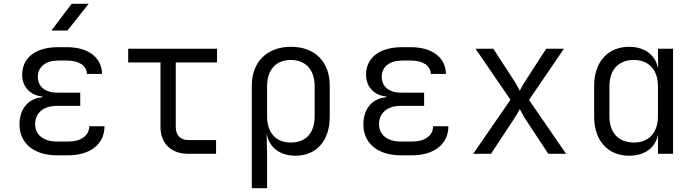

<svg xmlns="http://www.w3.org/2000/svg" viewBox="-20 -805 3640 1005"><path d="M249 -645H333L444 -785H355ZM336 8C453 8 527 -51 527 -144H447C447 -95 404 -64 336 -64H279C208 -64 164 -99 164 -155C164 -214 208 -251 278 -251H400V-320H280C216 -320 178 -352 178 -403C178 -455 219 -488 284 -488H331C394 -488 434 -461 435 -418H514C513 -504 442 -558 331 -558H284C169 -558 96 -505 96 -413C96 -351 139 -305 202 -300V-296C127 -290 82 -234 82 -154C82 -55 157 8 279 8Z M965 0H1111V-72H965C925 -72 900 -98 900 -140V-478H1116V-550H651V-478H820V-140C820 -54 876 0 965 0Z M1298 180H1378V15L1376 -102H1377C1389 -33 1445 10 1527 10C1637 10 1706 -69 1706 -194V-357C1706 -482 1628 -560 1503 -560C1378 -560 1298 -481 1298 -357ZM1502 -59C1424 -59 1378 -110 1378 -197V-353C1378 -440 1424 -491 1502 -491C1580 -491 1627 -440 1627 -353V-197C1627 -109 1582 -59 1502 -59Z M2136 8C2253 8 2327 -51 2327 -144H2247C2247 -95 2204 -64 2136 -64H2079C2008 -64 1964 -99 1964 -155C1964 -214 2008 -251 2078 -251H2200V-320H2080C2016 -320 1978 -352 1978 -403C1978 -455 2019 -488 2084 -488H2131C2194 -488 2234 -461 2235 -418H2314C2313 -504 2242 -558 2131 -558H2084C1969 -558 1896 -505 1896 -413C1896 -351 1939 -305 2002 -300V-296C1927 -290 1882 -234 1882 -154C1882 -55 1957 8 2079 8Z M2457 0H2550L2674 -188C2683 -202 2695 -223 2701 -234C2707 -223 2717 -202 2726 -188L2850 0H2943L2749 -282L2932 -550H2839L2724 -372C2715 -358 2706 -340 2701 -330C2696 -340 2686 -358 2678 -372L2562 -550H2469L2652 -283Z M3273 10C3353 10 3410 -30 3423 -97H3424V0H3503V-550H3424L3425 -453H3423C3409 -519 3352 -560 3273 -560C3162 -560 3090 -481 3090 -356V-193C3090 -68 3163 10 3273 10ZM3298 -59C3218 -59 3170 -109 3170 -197V-353C3170 -441 3218 -491 3298 -491C3376 -491 3424 -440 3424 -353V-197C3424 -110 3376 -59 3298 -59Z"/></svg>

Font: JetBrains Mono Light
Style: Regular
Weight: 336
Monospace: yes
Designer: Philipp Nurullin, Konstantin Bulenkov
Foundry: JetBrains
Version: Version 2.305